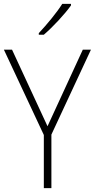

<svg xmlns="http://www.w3.org/2000/svg" viewBox="-20 -970 489 990"><path d="M346 -942V-950H301C272 -904 222 -844 180 -799V-791H206C253 -831 314 -897 346 -942ZM225 -319 42 -714H0L206 -274V0H245V-276L449 -714H407Z"/></svg>

Font: Noto Sans Myanmar SemiCondensed ExtraLight
Style: Regular
Weight: 200
Width: 4
Designer: Monotype Design Team
Foundry: Monotype Imaging Inc.
Version: Version 2.107